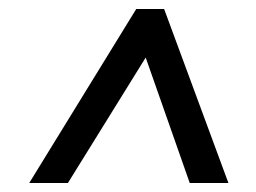

<svg xmlns="http://www.w3.org/2000/svg" viewBox="-20 -669 570 427"><path d="M45 -262 283 -649H345L488 -262H402L304 -541L131 -262Z"/></svg>

Font: Faustina SemiBold
Style: Italic
Weight: 600
Italic angle: -8°
Designer: Alfonso Garcia
Foundry: http://www.omnibus-type.com
Version: Version 1.200